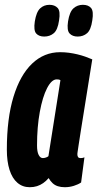

<svg xmlns="http://www.w3.org/2000/svg" viewBox="-20 -772 408 802"><path d="M250.8 10Q234.4 10 221.8 5.9Q209.2 1.9 200 -6.6Q190.8 -15.1 183.2 -28.1Q172.7 -15.8 160.6 -7.3Q148.4 1.2 134.6 5.6Q120.7 10 104.2 10Q74.3 10 52.8 -8.5Q31.2 -26.9 19.9 -62.2Q8.6 -97.5 8.6 -146.9Q8.6 -277.2 36.4 -368Q64.2 -458.8 114.2 -506.4Q164.2 -554 231.2 -554Q250.1 -554 268 -551.6Q285.8 -549.2 303 -545.1Q320.1 -541 335.6 -535.6Q351 -530.1 365.4 -524Q347.6 -412.9 336.1 -340.9Q324.5 -268.9 317.8 -226.8Q311 -184.6 308.1 -164.2Q305.1 -143.8 304.1 -137.3Q303.1 -130.7 303.1 -128.7Q303.1 -120.2 306 -116Q308.9 -111.7 317.1 -111.7Q320.9 -111.7 324.8 -112.3Q328.6 -112.9 332.7 -114.8L318.8 -9.8Q307 -1.6 288.6 4.2Q270.2 10 250.8 10ZM182.3 -119.7 232.4 -437Q228.9 -439.2 225.3 -439.8Q221.6 -440.4 216.9 -440.4Q195.6 -440.4 176.7 -403.9Q157.8 -367.4 146.3 -304.7Q134.7 -242 134.7 -164.3Q134.7 -138.1 141.5 -124.9Q148.3 -111.6 159.2 -111.6Q163.6 -111.6 167.7 -112.7Q171.7 -113.8 175.6 -115.5Q179.5 -117.2 182.3 -119.7ZM304.3 -619.3Q282.9 -619.3 270.8 -632.1Q258.6 -644.9 264.2 -682.5Q270.5 -722.6 287 -737.3Q303.4 -751.9 326.1 -751.9Q348.9 -751.9 360.4 -738.6Q371.8 -725.3 365.5 -686.7Q359.9 -647.3 343.8 -633.3Q327.7 -619.3 304.3 -619.3ZM164.8 -619.3Q142.7 -619.3 131.2 -632.1Q119.8 -644.9 125.4 -682.5Q131.7 -722 147.6 -737Q163.6 -751.9 186.6 -751.9Q208.7 -751.9 220.9 -738.6Q233 -725.3 226.7 -686.7Q221.1 -647.3 204.7 -633.3Q188.2 -619.3 164.8 -619.3Z"/></svg>

Font: Georama
Style: Italic
Weight: 400
Width: 2
Italic angle: -9°
Designer: Jean-Baptiste Levee
Foundry: Production Type
Version: Version 1.000